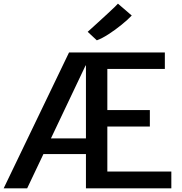

<svg xmlns="http://www.w3.org/2000/svg" viewBox="-59 -1030 994 1050"><path d="M-39 0 318.5 -743H842.5V-653H528V-428H760.5V-338H528V-92H878V0H411V-187.5H178.5L89.5 0ZM219.5 -273H411V-672H409ZM470.5 -809.5 420.5 -856Q421.5 -857 438.5 -872.2Q455.5 -887.5 479.5 -909.5Q503.5 -931.5 527.8 -953.8Q552 -976 568.5 -992Q585 -1008 586 -1010L661.5 -945Q639 -921.5 604.8 -893.8Q570.5 -866 534.5 -842.8Q498.5 -819.5 470.5 -809.5Z"/></svg>

Font: Merriweather Sans
Style: Regular
Weight: 400
Designer: Eben Sorkin
Foundry: Eben Sorkin
Version: Version 1.008; ttfautohint (v1.7.19-72a1) -l 8 -r 50 -G 200 